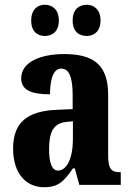

<svg xmlns="http://www.w3.org/2000/svg" viewBox="-20 -776 550 806"><path d="M345 -625C372 -625 402 -642 402 -690C402 -738 372 -756 345 -756C313 -756 285 -738 285 -690C285 -642 313 -625 345 -625ZM168 -625C198 -625 227 -642 227 -690C227 -738 198 -756 168 -756C139 -756 111 -738 111 -690C111 -642 139 -625 168 -625ZM165 10C225 10 249 -15 286 -69H294L313 0H487V-53H484C446 -53 434 -69 434 -124V-378C434 -504 372 -549 250 -549C150 -549 69 -516 69 -447C69 -400 108 -380 190 -380C190 -449 206 -488 237 -488C272 -488 285 -449 285 -374V-318L218 -315C95 -310 35 -262 35 -153C35 -42 94 10 165 10ZM223 -60C198 -60 186 -93 186 -149C186 -221 204 -258 257 -264L286 -267V-191C286 -113 261 -60 223 -60Z"/></svg>

Font: Noto Serif Devanagari ExtraCondensed ExtraBold
Style: Regular
Weight: 800
Width: 2
Designer: Universal Thirst, Indian Type Foundry and the Monotype Design Team
Foundry: Monotype Imaging Inc.
Version: Version 2.004